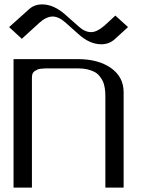

<svg xmlns="http://www.w3.org/2000/svg" viewBox="-20 -852 644 872"><path d="M335.4 -697.8 276.9 -750Q246.6 -776.9 218.8 -776.9Q190.4 -776.9 158.2 -748L79.1 -675.8L21.5 -729L111.3 -809.6Q135.3 -832 171.9 -832Q224.1 -832 276.9 -785.2L335.4 -733.4Q364.7 -706.1 393.6 -706.1Q420.4 -706.1 454.1 -735.4L503.9 -781.2L561.5 -729L501 -673.8Q475.1 -650.9 440.4 -650.9Q386.7 -650.9 335.4 -697.8ZM41.5 -583.5H333.5Q426.8 -583.5 484.1 -543Q541.5 -502.4 541.5 -433.1V0H458.5V-410.6Q458.5 -423.8 458 -433.3Q457.5 -442.9 454.8 -457.5Q452.1 -472.2 447.3 -482.7Q442.4 -493.2 433.1 -505.1Q423.8 -517.1 411.1 -524.4Q398.4 -531.7 378.4 -536.6Q358.4 -541.5 333.5 -541.5H208.5Q194.3 -541.5 187.3 -541.3Q180.2 -541 168.5 -540Q156.7 -539.1 150.6 -536.4Q144.5 -533.7 137.7 -529.3Q130.9 -524.9 127.9 -517.6Q125 -510.3 125 -500V0H41.5Z"/></svg>

Font: Gputeks
Style: Regular
Weight: 500
Version: Version 0.9